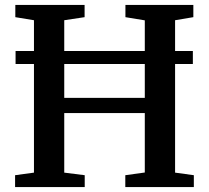

<svg xmlns="http://www.w3.org/2000/svg" viewBox="-20 -763 852 783"><path d="M118.5 -59V-680.5L42.5 -693V-743H325V-693L242 -680.5V-364H570.5V-680L491.5 -693V-743H768.5V-693L694 -680.5V-59L770.5 -48.5V0H491V-48.5L570.5 -59.5V-302H242V-59L325.5 -48.5V0H41.5V-48.5ZM766.5 -555V-502H43.5V-555Z"/></svg>

Font: Merriweather 36pt SemiBold
Style: Regular
Weight: 600
Version: Version 2.100